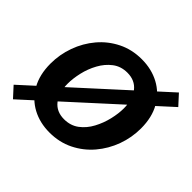

<svg xmlns="http://www.w3.org/2000/svg" viewBox="-158 -716 904 904"><g transform="rotate(45 293.5 -264.5)"><path d="M260.7 12.2Q196.8 12.2 145.5 -15.1Q94.2 -42.5 64.5 -94.7Q34.7 -147 34.7 -221.2Q34.7 -281.2 55.2 -338.4Q75.7 -395.5 114 -440.9Q152.3 -486.3 205.8 -512.9Q259.3 -539.6 324.7 -539.6Q389.6 -539.6 441.2 -512Q492.7 -484.4 522.5 -432.4Q552.2 -380.4 552.2 -306.2Q552.2 -245.6 531.5 -188.7Q510.7 -131.8 472.2 -86.4Q433.6 -41 379.9 -14.4Q326.2 12.2 260.7 12.2ZM265.1 -80.6Q308.1 -80.6 339.1 -104Q370.1 -127.4 389.6 -164.1Q409.2 -200.7 418.7 -241.2Q428.2 -281.7 428.2 -315.9Q428.2 -376 400.1 -411.4Q372.1 -446.8 321.3 -446.8Q278.8 -446.8 248 -423.3Q217.3 -399.9 197.3 -363.3Q177.2 -326.7 168 -286.1Q158.7 -245.6 158.7 -211.4Q158.7 -151.4 186.5 -116Q214.4 -80.6 265.1 -80.6ZM28.8 22.9 -17.6 -27.8 558.6 -552.2 605 -501.5Z"/></g></svg>

Font: Schibsted Grotesk SemiBold
Style: Italic
Weight: 600
Italic angle: -12°
Designer: Bakken & Baeck AS, Henrik Kongsvoll
Foundry: Schibsted ASA
Version: Version 1.100;gftools[0.9.25]